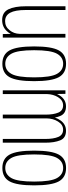

<svg xmlns="http://www.w3.org/2000/svg" viewBox="568 -1210 647 1824"><g transform="rotate(90 892.0 -297.5)"><path d="M303 0 301.5 -75.5Q292 -57 276.5 -40Q236 6 170 6Q97.5 6 68.2 -52.8Q39 -111.5 39 -220V-595.5H74.5V-218.5Q74.5 -117.5 100.8 -69.8Q127 -22 181 -22Q233 -22 267 -65Q299.5 -105.5 301 -159V-595H336.5V0Z M585.5 4Q496.5 4 458.5 -64.2Q420.5 -132.5 420.5 -298Q420.5 -464 458.5 -532.5Q496.5 -601 585.5 -601Q674.5 -601 712.5 -532.5Q750.5 -464 750.5 -298Q750.5 -132.5 712.5 -64.2Q674.5 4 585.5 4ZM585.5 -23.5Q648 -23.5 681.2 -81.8Q714.5 -140 714.5 -298Q714.5 -456 681.2 -514.8Q648 -573.5 585.5 -573.5Q523 -573.5 489.8 -514.8Q456.5 -456 456.5 -298Q456.5 -140 489.8 -81.8Q523 -23.5 585.5 -23.5Z M837.5 0V-595H871L872.5 -515Q881 -533 892.5 -549.5Q930 -600.5 990.5 -600.5Q1059.5 -600.5 1081.5 -545Q1091 -522.5 1096.5 -495Q1105.5 -524 1124 -549Q1161 -600.5 1222 -600.5Q1290.5 -600.5 1312.8 -545.2Q1335 -490 1335 -406V0H1299.5V-404.5Q1299.5 -482 1280.2 -527.5Q1261 -573 1211.5 -573Q1163.5 -573 1134 -524.5Q1105 -478.5 1104 -414.5Q1104 -410.5 1104 -406V0H1068.5V-404.5Q1068.5 -482 1049.2 -527.5Q1030 -573 980.5 -573Q932.5 -573 902.5 -524.5Q875 -480 873 -418.5V0Z M1575.5 4Q1486.5 4 1448.5 -64.2Q1410.5 -132.5 1410.5 -298Q1410.5 -464 1448.5 -532.5Q1486.5 -601 1575.5 -601Q1664.5 -601 1702.5 -532.5Q1740.5 -464 1740.5 -298Q1740.5 -132.5 1702.5 -64.2Q1664.5 4 1575.5 4ZM1575.5 -23.5Q1638 -23.5 1671.2 -81.8Q1704.5 -140 1704.5 -298Q1704.5 -456 1671.2 -514.8Q1638 -573.5 1575.5 -573.5Q1513 -573.5 1479.8 -514.8Q1446.5 -456 1446.5 -298Q1446.5 -140 1479.8 -81.8Q1513 -23.5 1575.5 -23.5Z"/></g></svg>

Font: Anybody ExtraLight
Style: Regular
Weight: 200
Designer: Tyler Finck
Foundry: Etcetera Type Company
Version: Version 1.010; ttfautohint (v1.8.3) -l 8 -r 50 -G 200 -x 14 